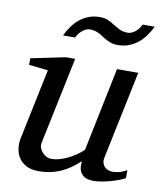

<svg xmlns="http://www.w3.org/2000/svg" viewBox="-80 -755 693 831"><g transform="rotate(10 266.5 -339.5)"><path d="M523.9 -23.9Q514.6 -18.6 498.3 -12.2Q481.9 -5.9 462.9 -0.5Q443.8 4.9 424.1 8.5Q404.3 12.2 388.2 12.2Q359.9 12.2 346.2 2.7Q332.5 -6.8 327.4 -19.3Q322.3 -31.7 322.8 -44.4Q323.2 -57.1 323.2 -63Q283.7 -25.4 240.5 -6.6Q197.3 12.2 147 12.2Q112.3 12.2 90.3 0Q68.4 -12.2 57.1 -30.8Q45.9 -49.3 43.5 -71.3Q41 -93.3 44.9 -112.8L109.9 -424.8L25.9 -434.1V-462.9L176.8 -494.1H217.8L138.2 -112.8Q135.3 -100.1 139.4 -88.6Q143.6 -77.1 151.6 -68.6Q159.7 -60.1 169.9 -54.9Q180.2 -49.8 189.9 -49.8Q208 -49.8 226.3 -54.9Q244.6 -60.1 262.7 -68.8Q280.8 -77.6 297.4 -89.1Q314 -100.6 328.1 -113.8L403.8 -481.9H497.1L417 -97.2Q413.6 -81.5 417 -71Q420.4 -60.5 427.5 -53.7Q434.6 -46.9 443.6 -43.9Q452.6 -41 460.9 -41Q470.7 -41 486.8 -43.9Q502.9 -46.9 523.9 -59.1ZM532.7 -690.9Q522 -668.9 508.1 -649.7Q494.1 -630.4 476.3 -616Q458.5 -601.6 436.5 -593.3Q414.6 -585 387.7 -585Q367.2 -585 352.1 -591.6Q336.9 -598.1 321.3 -607.9Q314.9 -612.3 308.6 -616.2Q302.2 -620.1 294.7 -623.5Q287.1 -627 278.1 -628.9Q269 -630.9 257.3 -630.9Q251 -630.9 242.9 -627.4Q234.9 -624 227.1 -617.9Q219.2 -611.8 212.4 -603.5Q205.6 -595.2 201.7 -585H148.4Q158.7 -606.9 172.6 -626.2Q186.5 -645.5 204.1 -659.9Q221.7 -674.3 243.7 -682.6Q265.6 -690.9 292.5 -690.9Q313 -690.9 328.4 -684.3Q343.8 -677.7 359.4 -667Q372.1 -659.7 386.2 -652.3Q400.4 -645 423.3 -645Q430.2 -645 438.2 -648.4Q446.3 -651.9 454.1 -658Q461.9 -664.1 468.5 -672.4Q475.1 -680.7 479.5 -690.9Z"/></g></svg>

Font: Charis SIL Eur
Style: Italic
Weight: 400
Italic angle: -11°
Foundry: SIL International
Version: Version 5.000